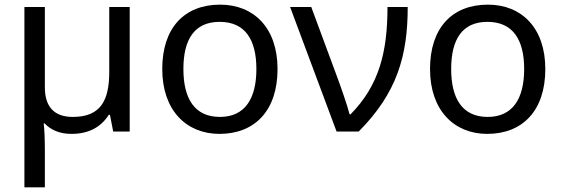

<svg xmlns="http://www.w3.org/2000/svg" viewBox="-20 -566 2420 826"><path d="M85 240H173V84C173 30 171 -11 168 -35H172C198 -8 235 10 287 10C362 10 414 -19 448 -72H453L467 0H538V-536H450V-257C450 -132 412 -63 293 -63C213 -63 173 -107 173 -190V-536H85Z M924 10C1077 10 1174 -91 1174 -269C1174 -446 1072 -546 927 -546C773 -546 678 -446 678 -269C678 -91 782 10 924 10ZM926 -63C817 -63 769 -142 769 -269C769 -396 816 -472 925 -472C1034 -472 1083 -396 1083 -269C1083 -142 1034 -63 926 -63Z M1428 0H1523C1688 -166 1734 -326 1734 -536H1647C1647 -342 1611 -199 1488 -74H1484C1474 -114 1444 -199 1426 -247L1319 -536H1228Z M2076 10C2229 10 2326 -91 2326 -269C2326 -446 2224 -546 2079 -546C1925 -546 1830 -446 1830 -269C1830 -91 1934 10 2076 10ZM2078 -63C1969 -63 1921 -142 1921 -269C1921 -396 1968 -472 2077 -472C2186 -472 2235 -396 2235 -269C2235 -142 2186 -63 2078 -63Z"/></svg>

Font: Noto Sans Math
Style: Regular
Weight: 400
Designer: Monotype Design Team, Delve Withrington, Jeff Kellem
Foundry: Monotype Imaging Inc., Delve Fonts LLC
Version: Version 3.000